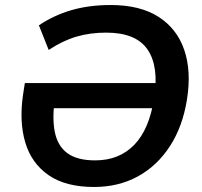

<svg xmlns="http://www.w3.org/2000/svg" viewBox="-20 -735 806 765"><path d="M355 10Q241 10 173 -37.5Q105 -85 80.5 -168Q56 -251 72 -359L79 -404H631L615 -304H160L200 -353Q187 -268 198 -211Q209 -154 248 -125Q287 -96 359 -96Q455 -96 515 -158Q575 -220 594 -344Q614 -470 568 -537.5Q522 -605 403 -605Q339 -605 284.5 -589Q230 -573 174 -536L135 -634Q194 -674 264.5 -694.5Q335 -715 421 -715Q538 -715 611.5 -668Q685 -621 714 -536.5Q743 -452 725 -339Q708 -231 657 -152.5Q606 -74 529 -32Q452 10 355 10Z"/></svg>

Font: Mulish ExtraLight
Style: Italic
Weight: 200
Italic angle: -9°
Designer: Vernon Adams
Foundry: Vernon Adams
Version: Version 3.603